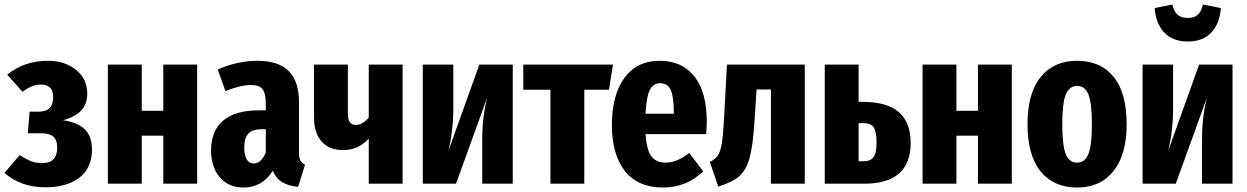

<svg xmlns="http://www.w3.org/2000/svg" viewBox="-21 -819 5560 856"><path d="M368 -401Q368 -356 341.5 -327Q315 -298 260 -283Q326 -273 357.5 -242Q389 -211 389 -153Q389 -70 333 -27Q277 16 181 16Q72 16 -1 -48L67 -128Q98 -107 119.5 -99.5Q141 -92 169 -92Q234 -92 234 -161Q234 -195 216.5 -210Q199 -225 160 -225H103L111 -321H149Q184 -321 200 -337Q216 -353 216 -386Q216 -415 202 -428.5Q188 -442 163 -442Q141 -442 122 -434.5Q103 -427 79 -410L11 -486Q87 -548 192 -548Q268 -548 318 -507.5Q368 -467 368 -401Z M707 0V-214H611V0H460V-531H611V-325H707V-531H858V0Z M1339 -85 1308 14Q1265 10 1237.5 -6.5Q1210 -23 1195 -58Q1149 17 1064 17Q998 17 959 -28.5Q920 -74 920 -149Q920 -236 974 -281.5Q1028 -327 1132 -327H1164V-355Q1164 -403 1149.5 -421.5Q1135 -440 1098 -440Q1052 -440 984 -413L950 -509Q991 -528 1037.5 -538Q1084 -548 1126 -548Q1220 -548 1266 -502.5Q1312 -457 1312 -363V-141Q1312 -116 1318 -104Q1324 -92 1339 -85ZM1164 -140V-243H1146Q1105 -243 1086.5 -223.5Q1068 -204 1068 -162Q1068 -127 1079 -108.5Q1090 -90 1110 -90Q1127 -90 1141 -103Q1155 -116 1164 -140Z M1774 -531V0H1623V-201Q1600 -176 1572.5 -163Q1545 -150 1508 -150Q1447 -150 1413 -188Q1379 -226 1379 -295V-531H1530V-310Q1530 -262 1566 -262Q1581 -262 1596 -271Q1611 -280 1623 -295V-531Z M2265 0H2129V-191Q2129 -251 2134.5 -295.5Q2140 -340 2151 -384L2012 0H1864V-531H2000V-338Q2000 -236 1978 -146L2116 -531H2265Z M2712 -531 2694 -419H2584V0H2433V-419H2312V-531Z M3127 -221H2857Q2862 -149 2883.5 -121.5Q2905 -94 2946 -94Q2973 -94 2998 -104.5Q3023 -115 3052 -137L3114 -55Q3040 17 2935 17Q2823 17 2765 -56.5Q2707 -130 2707 -262Q2707 -394 2762.5 -471Q2818 -548 2921 -548Q3019 -548 3074.5 -478.5Q3130 -409 3130 -276Q3130 -244 3127 -221ZM2983 -319Q2983 -387 2969.5 -417.5Q2956 -448 2922 -448Q2892 -448 2876.5 -418.5Q2861 -389 2857 -312H2983Z M3567 -531V0H3416V-420H3351L3352 -419L3343 -281Q3336 -170 3321 -115.5Q3306 -61 3275.5 -34Q3245 -7 3181 13L3144 -97Q3167 -109 3179 -125.5Q3191 -142 3197 -179Q3203 -216 3207 -289L3220 -531Z M4039 -182Q4039 0 3832 0H3656V-531H3807V-365H3823Q3934 -365 3986.5 -319Q4039 -273 4039 -182ZM3887 -184Q3887 -232 3874.5 -251Q3862 -270 3829 -270H3807V-100H3830Q3860 -100 3873.5 -118.5Q3887 -137 3887 -184Z M4339 0V-214H4243V0H4092V-531H4243V-325H4339V-531H4490V0Z M5002 -265Q5002 -130 4943.5 -56.5Q4885 17 4781 17Q4677 17 4618.5 -54.5Q4560 -126 4560 -266Q4560 -403 4618.5 -475.5Q4677 -548 4781 -548Q4885 -548 4943.5 -477Q5002 -406 5002 -265ZM4715 -266Q4715 -170 4730.5 -132Q4746 -94 4781 -94Q4816 -94 4831.5 -132.5Q4847 -171 4847 -265Q4847 -360 4831.5 -398Q4816 -436 4781 -436Q4746 -436 4730.5 -397.5Q4715 -359 4715 -266Z M5474 0H5338V-191Q5338 -251 5343.5 -295.5Q5349 -340 5360 -384L5221 0H5073V-531H5209V-338Q5209 -236 5187 -146L5325 -531H5474ZM5127 -783 5206 -799Q5213 -767 5229.5 -753Q5246 -739 5275 -739Q5303 -739 5319 -753Q5335 -767 5342 -799L5422 -783Q5417 -714 5379.5 -674Q5342 -634 5275 -634Q5207 -634 5169.5 -674Q5132 -714 5127 -783Z"/></svg>

Font: Fira Sans Extra Condensed
Style: Bold
Weight: 700
Width: 1
Designer: Carrois Corporate & Edenspiekermann AG
Foundry: Carrois Corporate GbR & Edenspiekermann AG
Version: Version 4.203